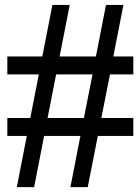

<svg xmlns="http://www.w3.org/2000/svg" viewBox="-20 -748 561 780"><path d="M48.3 12.2 88.9 -195.8H9.8V-268.6H103L137.7 -445.8H9.8V-518.6H151.9L192.9 -728H263.2L222.2 -518.6H369.6L410.6 -728H481.4L440.4 -518.6H521.5V-445.8H426.8L391.6 -268.6H521.5V-195.8H377.4L336.4 12.2H266.1L306.6 -195.8H159.2L118.7 12.2ZM173.3 -268.6H320.8L356 -445.8H208Z"/></svg>

Font: Arian Grqi
Style: Italic
Weight: 400
Italic angle: -15°
Designer: Ruben Hakobyan (Tarumian)
Foundry: Ruben Hakobyan (Tarumian)
Version: Version 1.002